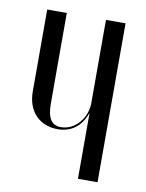

<svg xmlns="http://www.w3.org/2000/svg" viewBox="-64 -542 447 589"><g transform="rotate(10 160.0 -247.5)"><path d="M218 -203H219V0H280V-495H219V-235C219 -192 186 -147 140 -147C111 -147 97 -166 97 -214V-495H36V-240C36 -176 76 -139 131 -139C173 -139 203 -162 218 -203Z"/></g></svg>

Font: Moniqa Display
Style: Regular
Weight: 400
Designer: Rajesh Rajput
Foundry: Rajesh Rajput
Version: Version 1.000